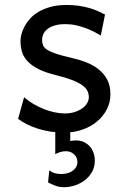

<svg xmlns="http://www.w3.org/2000/svg" viewBox="-20 -528 511 782"><path d="M390.6 -383.3Q378.4 -390.6 362.8 -398.7Q347.2 -406.7 328.9 -413.6Q310.5 -420.4 289.8 -425Q269 -429.7 246.6 -429.7Q219.7 -429.7 201.4 -423.8Q183.1 -418 172.1 -408.9Q161.1 -399.9 156.2 -388.4Q151.4 -377 151.4 -366.2Q151.4 -353.5 155.3 -343.8Q159.2 -334 171.6 -325.7Q184.1 -317.4 207 -309.6Q230 -301.8 268.6 -293Q301.8 -285.6 331.1 -274.2Q360.4 -262.7 382.3 -245.1Q404.3 -227.5 417 -202.9Q429.7 -178.2 429.7 -144Q429.7 -110.8 415 -82.5Q400.4 -54.2 375 -33Q349.6 -11.7 315.4 0Q292 8.3 266.1 10.7V46.4Q271 45.4 276.1 44.7Q281.2 43.9 289.6 43.9Q306.2 43.9 320.3 50Q334.5 56.2 344.7 67.1Q355 78.1 360.6 93.5Q366.2 108.9 366.2 127Q366.2 151.9 355 171.9Q343.8 191.9 325.7 205.8Q307.6 219.7 285.6 227.1Q263.7 234.4 241.7 234.4Q222.7 234.4 206.8 228.8Q190.9 223.1 175.8 214.8L180.7 166Q191.4 173.8 202.6 177.2Q213.9 180.7 229.5 180.7Q240.2 180.7 251.7 178.2Q263.2 175.8 272.7 169.9Q282.2 164.1 288.6 154.8Q294.9 145.5 295.4 131.8Q294.9 112.8 281.5 100.3Q268.1 87.9 248 87.9Q236.3 87.9 224.6 91.6Q212.9 95.2 205.1 100.1V10.3Q194.3 9.3 184.1 7.8Q156.7 3.4 132.6 -4.4Q108.4 -12.2 88.4 -22.5Q68.4 -32.7 53.7 -43.9L78.1 -131.8Q94.7 -117.2 115.5 -105Q136.2 -92.8 158.2 -84Q180.2 -75.2 202.4 -70.6Q224.6 -65.9 244.1 -65.9Q265.6 -65.9 283.4 -71.5Q301.3 -77.1 314.2 -86.2Q327.1 -95.2 334.5 -107.2Q341.8 -119.1 341.8 -131.8Q341.8 -145.5 336.2 -157.5Q330.6 -169.4 315.7 -180.4Q300.8 -191.4 274.7 -201.7Q248.5 -211.9 207.5 -222.2Q163.1 -232.9 135 -247.6Q106.9 -262.2 91.1 -279.8Q75.2 -297.4 69.3 -317.9Q63.5 -338.4 63.5 -361.3Q63.5 -372.6 67.1 -387.7Q70.8 -402.8 79.3 -419.2Q87.9 -435.5 101.8 -451.4Q115.7 -467.3 136.7 -479.7Q157.7 -492.2 186 -500Q214.4 -507.8 251.5 -507.8Q277.8 -507.8 301 -504.4Q324.2 -501 343.5 -495.4Q362.8 -489.7 378.9 -482.7Q395 -475.6 407.7 -468.8Z"/></svg>

Font: Andika Afr
Style: Regular
Weight: 400
Designer: Victor Gaultney, Annie Olsen, Julie Remington, Don Collingsworth, Eric Hays, Becca Hirsbrunner
Foundry: SIL International
Version: Version 5.000